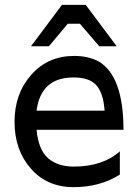

<svg xmlns="http://www.w3.org/2000/svg" viewBox="-20 -761 570 793"><path d="M260 -663H310L390 -570H462L334 -741H236L108 -570H182ZM490 -225Q490 -446 388 -507Q345 -530 286 -530Q178 -530 109 -452Q40 -374 40 -258Q40 -141 108 -64Q175 12 284 12Q393 12 475 -40V-136Q404 -73 285 -73Q218 -73 178 -108Q139 -142 131 -225ZM285 -441Q350 -441 379 -408Q407 -375 412 -304H131Q149 -441 283 -441Z"/></svg>

Font: Sawarabi Gothic
Style: Regular
Weight: 400
Designer: mshio (mshio@users.sourceforge.jp)
Version: Version 20141215